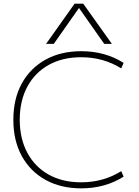

<svg xmlns="http://www.w3.org/2000/svg" viewBox="-20 -1020 760 1050"><path d="M424 10Q312 10 228.5 -36.5Q145 -83 99 -167Q53 -251 53 -365Q53 -479 99 -563Q145 -647 228.5 -693.5Q312 -740 424 -740Q555 -740 656 -676L643 -646Q545 -707 424 -707Q322 -707 246.5 -665Q171 -623 129.5 -546Q88 -469 88 -365Q88 -262 129.5 -184.5Q171 -107 246.5 -65Q322 -23 424 -23Q545 -23 643 -84L656 -54Q555 10 424 10ZM232 -780 388 -1000H435L592 -780H550L413 -975H411L274 -780Z"/></svg>

Font: M PLUS 1 ExtraLight
Style: Regular
Weight: 250
Version: Version 1.001